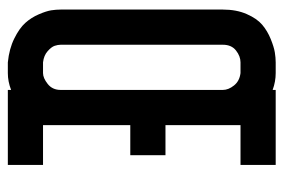

<svg xmlns="http://www.w3.org/2000/svg" viewBox="-137 -587 724 490"><g transform="rotate(90 225.0 -342.0)"><path d="M139.2 -593.8Q123.5 -593.8 108.9 -582.3Q94.2 -570.8 94.2 -548.8V-134.8Q94.2 -127.9 96.9 -119.6Q99.6 -111.3 110.6 -101.6Q121.6 -91.8 139.2 -89.8H166.5Q179.2 -89.8 194.3 -101.8Q209.5 -113.8 209.5 -134.8V-548.8Q209.5 -563 198.2 -577.1Q187 -591.3 166.5 -593.8ZM139.2 -683.6H166.5Q188.5 -683.6 209.5 -675.8V-683.6H400.9V-593.8H299.3V-402.3H376V-312.5H299.3V-89.8H400.9V0H209.5V-8.3Q188 0 166.5 0H139.2Q104.5 -3.4 78.4 -16.4Q52.2 -29.3 38.6 -44.4Q24.9 -59.6 16.6 -78.9Q8.3 -98.1 6.3 -110.8Q4.4 -123.5 4.4 -134.8V-548.8Q4.4 -583.5 15.9 -609.6Q27.3 -635.7 43.2 -649.2Q59.1 -662.6 79.6 -670.9Q100.1 -679.2 113.8 -681.4Q127.4 -683.6 139.2 -683.6Z"/></g></svg>

Font: Anka/Coder Narrow
Style: Bold
Weight: 700
Width: 3
Monospace: yes
Version: Version 001.100